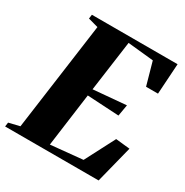

<svg xmlns="http://www.w3.org/2000/svg" viewBox="-190 -880 980 1018"><g transform="rotate(30 299.5 -371.5)"><path d="M-20 0 -16.5 -25.5 50 -41.5 140.5 -701 79 -718 82.5 -743H607L595 -556H522L483 -695L325.5 -711L283 -402.5L483.5 -420L471.5 -350.5L277.5 -361.5L233.5 -35.5L429 -54.5L523.5 -236.5L610 -227.5L552.5 0Z"/></g></svg>

Font: Merriweather 120pt Black
Style: Italic
Weight: 900
Italic angle: -7.8°
Version: Version 2.101